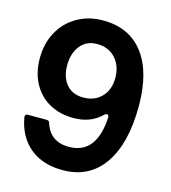

<svg xmlns="http://www.w3.org/2000/svg" viewBox="-116 -871 872 979"><g transform="rotate(15 320.0 -381.5)"><path d="M47 -196V-200Q47 -213 61 -213H159Q174 -213 177 -199Q206 -109 304 -109Q449 -109 460 -304V-306Q460 -320 450 -320Q443 -320 437 -314Q380 -257 289 -257Q217 -257 162 -287.5Q107 -318 76 -375Q45 -432 45 -508Q45 -586 78.5 -647Q112 -708 172 -742.5Q232 -777 308 -777Q446 -777 521 -679.5Q596 -582 596 -402Q596 -205 520.5 -95.5Q445 14 304 14Q198 14 131 -41.5Q64 -97 47 -196ZM443 -509Q443 -573 406.5 -613Q370 -653 310 -653Q253 -653 221 -612.5Q189 -572 189 -509Q189 -446 221 -408.5Q253 -371 310 -371Q370 -371 406.5 -409Q443 -447 443 -509Z"/></g></svg>

Font: Open Sauce Two
Style: Bold
Weight: 700
Designer: Alfredo Marco Pradil
Foundry: Creative Sauce Fz LLC
Version: Version 1.477